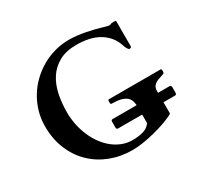

<svg xmlns="http://www.w3.org/2000/svg" viewBox="-153 -889 1119 1085"><g transform="rotate(-30 406.5 -347.0)"><path d="M407.7 -133.8Q397.5 -133.8 397.5 -146V-183.1Q397.5 -195.3 407.7 -195.3H564.5Q563.5 -213.9 557.4 -228.3Q551.3 -242.7 537.6 -252.7Q523.9 -262.7 501 -268.1Q478 -273.4 443.8 -273.4Q440.9 -273.4 439.7 -279.1Q438.5 -284.7 438.5 -288.6Q438.5 -291 439.7 -296.9Q440.9 -302.7 443.8 -302.7H783.7Q787.6 -302.7 788.3 -297.1Q789.1 -291.5 789.1 -288.6Q789.1 -286.1 788.1 -280.8Q787.1 -275.4 783.7 -273.4Q770.5 -268.1 756.6 -264.2Q742.7 -260.3 731 -253.9Q719.2 -247.6 711.7 -236.6Q704.1 -225.6 704.1 -206.5V-195.3H779.8Q784.2 -195.3 787.1 -191.9Q790 -188.5 790 -183.1V-146Q790 -140.6 787.1 -137.2Q784.2 -133.8 779.8 -133.8H704.1V-64Q704.1 -60.1 700.9 -57.6Q697.8 -55.2 690.9 -52.2Q663.6 -39.1 628.9 -27.3Q594.2 -15.6 557.6 -6.6Q521 2.4 484.9 7.8Q448.7 13.2 418.9 13.2Q343.3 13.2 277.3 -12Q211.4 -37.1 162.1 -84.2Q112.8 -131.3 84.5 -198.7Q56.2 -266.1 56.2 -350.1Q56.2 -399.4 69.3 -444.8Q82.5 -490.2 106.4 -530Q130.4 -569.8 163.8 -602.3Q197.3 -634.8 237.3 -658.2Q277.3 -681.6 323 -694.3Q368.7 -707 417 -707Q442.9 -707 469.7 -703.9Q496.6 -700.7 522.2 -695.8Q547.9 -690.9 570.8 -685.1Q593.8 -679.2 611.1 -674.3Q628.4 -669.4 639.4 -666.3Q650.4 -663.1 651.9 -663.1H657.7Q661.6 -663.1 663.8 -663.8Q666 -664.6 667.7 -665.5Q669.4 -666.5 671.4 -667.2Q673.3 -668 677.2 -668H696.8Q697.8 -668 700 -667.2Q702.1 -666.5 702.1 -662.6V-500Q702.1 -494.6 697.5 -492.7Q692.9 -490.7 689.5 -490.7Q685.1 -491.2 681.6 -495.6Q678.2 -500 675.3 -505.4Q672.4 -510.7 670.4 -515.6Q668.5 -520.5 668 -522.9Q655.8 -561 633.5 -587.2Q611.3 -613.3 581.3 -629.9Q551.3 -646.5 515.4 -653.8Q479.5 -661.1 439.9 -661.1Q372.1 -661.1 326.7 -636.2Q281.2 -611.3 253.7 -569.3Q226.1 -527.3 214.6 -472.4Q203.1 -417.5 203.1 -356.9Q203.1 -315.4 211.4 -275.4Q219.7 -235.4 235.1 -199.5Q250.5 -163.6 272.5 -133.5Q294.4 -103.5 321.5 -81.8Q348.6 -60.1 380.1 -47.9Q411.6 -35.6 446.8 -35.6Q486.3 -35.6 516.4 -44.2Q546.4 -52.7 564.9 -77.6V-133.8H407.7Z"/></g></svg>

Font: Cardo
Style: Bold
Weight: 700
Designer: David J. Perry
Foundry: David J. Perry
Version: Version 1.0011